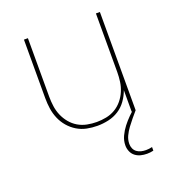

<svg xmlns="http://www.w3.org/2000/svg" viewBox="-135 -626 869 955"><g transform="rotate(-20 300.0 -148.5)"><path d="M297 8Q269 8 241.5 2.5Q214 -3 190 -17.5Q166 -32 147.5 -53.5Q129 -75 118 -101Q107 -127 103 -154.5Q99 -182 99 -210V-520H120V-210Q120 -185 123.5 -159.5Q127 -134 137 -110.5Q147 -87 163.5 -67Q180 -47 202 -34Q224 -21 249.5 -16Q275 -11 300 -11Q325 -11 350.5 -16Q376 -21 398 -34Q420 -47 436.5 -67Q453 -87 463 -110.5Q473 -134 476.5 -159.5Q480 -185 480 -210V-520H501V0H480V-114Q470 -86 452.5 -61.5Q435 -37 410 -21Q385 -5 355.5 1.5Q326 8 297 8ZM481 223Q464 223 448 219Q432 215 419 205Q406 195 399.5 179.5Q393 164 393 148Q393 122 404 98.5Q415 75 430.5 55Q446 35 464 17Q482 -1 501 -18V0Q487 16 473 33Q459 50 446 67.5Q433 85 423.5 105Q414 125 414 147Q414 160 419 171.5Q424 183 434 190.5Q444 198 456.5 201Q469 204 482 204Q490 204 498.5 203Q507 202 515 200V219Q507 221 498 222Q489 223 481 223Z"/></g></svg>

Font: Iosevka Thin Extended
Style: Regular
Weight: 100
Width: 7
Monospace: yes
Designer: Belleve Invis
Foundry: Belleve Invis
Version: Version 32.5.0; ttfautohint (v1.8.4)